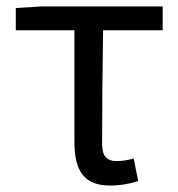

<svg xmlns="http://www.w3.org/2000/svg" viewBox="-20 -563 553 596"><path d="M322 13C356 13 387 6 409 -1L395 -71C377 -66 360 -63 342 -63C312 -63 297 -78 297 -116C297 -226 298 -346 300 -469H485V-543H107L29 -538V-469H211V-122C211 -34 240 13 322 13Z"/></svg>

Font: Source Han Sans HK
Style: Regular
Weight: 400
Designer: Ryoko NISHIZUKA 西塚涼子 (kana, bopomofo & ideographs); Paul D. Hunt (Latin, Greek & Cyrillic); Sandoll Communications 산돌커뮤니
Foundry: Adobe
Version: Version 2.000;hotconv 1.0.107;makeotfexe 2.5.65593